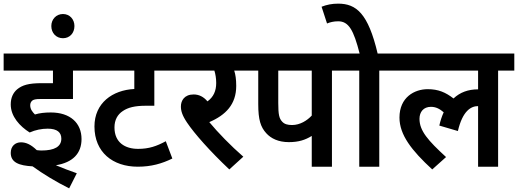

<svg xmlns="http://www.w3.org/2000/svg" viewBox="-20 -916 2846 1055"><path d="M242 -209C295 -209 317 -188 317 -154C317 -110 279 -89 208 -89C200 -89 191 -90 182 -91C151 -121 124 -134 95 -134C64 -134 39 -113 39 -76C39 -23 85 -6 159 -2C217 40 286 82 360 119L402 36C364 23 323 7 287 -8C380 -23 428 -73 428 -152C428 -240 366 -298 259 -298C227 -298 198 -295 172 -287C158 -301 146 -316 146 -338C146 -348 150 -357 157 -363C165 -369 175 -372 203 -372H381V-528H477V-622H0V-528H271V-459H210C136 -459 102 -448 74 -425C52 -406 39 -379 39 -342C39 -276 89 -222 143 -188C174 -202 209 -209 242 -209Z M262 -773C262 -734 289 -706 326 -706C363 -706 389 -734 389 -773C389 -810 363 -839 326 -839C289 -839 262 -810 262 -773Z M957 -528V-622H463V-528H718V-427C598 -421 499 -350 499 -221C499 -80 599 0 737 0C811 0 870 -17 927 -45L891 -140C841 -113 799 -98 739 -98C668 -98 609 -132 609 -216C609 -257 626 -287 655 -306C683 -325 720 -335 782 -335H828V-528Z M1317 -55C1248 -115 1178 -187 1130 -245C1221 -284 1278 -343 1278 -444C1278 -480 1274 -507 1267 -528H1348V-622H943V-528H1158C1164 -509 1168 -485 1168 -460C1168 -416 1153 -383 1120 -359C1099 -384 1074 -397 1044 -397C993 -397 974 -363 974 -331C974 -307 981 -282 1008 -242C1049 -181 1135 -84 1240 15Z M1804 -528H1892V-622H1334V-528H1399V-344C1399 -258 1412 -218 1443 -184C1469 -155 1510 -135 1567 -135C1621 -135 1657 -147 1693 -169V0H1804ZM1693 -528V-281C1668 -254 1629 -229 1585 -229C1560 -229 1543 -234 1531 -247C1514 -265 1509 -286 1509 -350V-528Z M2064 -528H2153V-622H2055C2003 -842 1938 -896 1838 -896C1804 -896 1775 -890 1747 -879L1777 -787C1794 -794 1814 -799 1838 -799C1896 -799 1923 -751 1956 -622H1879V-528H1954V0H2064Z M2139 -528H2607V-425H2606C2553 -425 2508 -409 2472 -375C2428 -409 2388 -426 2330 -426C2258 -426 2175 -382 2175 -270C2175 -175 2242 -89 2355 15L2431 -53C2332 -144 2285 -197 2285 -263C2285 -301 2307 -329 2348 -329C2376 -329 2397 -317 2418 -299C2408 -277 2400 -253 2394 -226L2496 -196C2522 -307 2568 -333 2607 -333V0H2717V-528H2806V-622H2139Z"/></svg>

Font: Noto Sans Devanagari UI SemiCondensed SemiBold
Style: Regular
Weight: 600
Width: 4
Designer: Jelle Bosma - Monotype Design Team
Foundry: Monotype Imaging Inc.
Version: Version 2.004